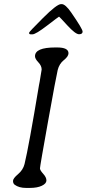

<svg xmlns="http://www.w3.org/2000/svg" viewBox="-20 -925 426 943"><path d="M139.2 -756.3H132.3Q123 -756.3 123 -762.2V-764.6Q123 -768.6 191.2 -836.7Q259.3 -904.8 279.8 -904.8H283.2Q301.3 -904.8 329.6 -863.8Q385.7 -782.7 385.7 -769.8Q385.7 -756.8 368.2 -756.8Q350.6 -756.8 311 -800Q271.5 -843.3 270 -843.3Q268.6 -843.3 211.9 -799.8Q155.3 -756.3 139.2 -756.3ZM126 -2H108.4Q73.2 -2 52.2 -17.6Q43.9 -23.9 43.9 -36.4Q43.9 -48.8 68.6 -69.6Q93.3 -90.3 100.6 -119.6Q121.1 -203.6 171.4 -506.3L174.8 -523.9Q184.6 -582.5 184.6 -583.5Q184.6 -602.1 168.2 -619.1Q151.9 -636.2 151.9 -648.9Q151.9 -691.9 251.5 -691.9H260.7Q316.4 -691.9 316.4 -663.6Q316.4 -647.9 293.7 -629.9Q271 -611.8 263.4 -581.3Q255.9 -550.8 216.1 -329.1Q176.3 -107.4 176.3 -98.1Q176.3 -88.9 192.1 -71.5Q208 -54.2 208 -38.8Q208 -23.4 185.5 -12.7Q163.1 -2 126 -2Z"/></svg>

Font: Averia Libre Light
Style: Italic
Weight: 300
Italic angle: -8.5°
Version: Version 1.002